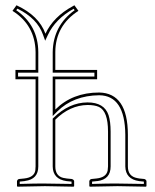

<svg xmlns="http://www.w3.org/2000/svg" viewBox="-20 -700 583 722"><path d="M345.2 -437V-401.9H188V-288.1Q252.4 -352.1 353 -352.1Q460.4 -350.1 460.9 -193.8V-74.2Q460.9 -36.6 496.1 -30.3Q500.5 -29.8 503.9 -28.8L522.9 -26.9Q529.8 -24.4 530.8 -19V0L528.8 2Q527.8 2 421.9 0L317.9 2L315.9 0V-19Q317.9 -25.9 324.2 -26.9L342.8 -28.8Q379.4 -32.7 384.8 -58.6Q385.7 -65.9 386.2 -74.2V-205.1Q386.2 -281.7 352.1 -297.9Q335.9 -305.2 309.1 -305.2Q242.7 -304.2 188 -250V-74.2Q188 -38.6 217.3 -31.2Q224.1 -29.8 231 -28.8L250 -26.9Q257.8 -24.4 258.8 -19V0L256.8 2Q255.9 2 148.9 0L45.9 2L43.9 0V-19Q45.9 -25.9 51.8 -26.9L70.8 -28.8Q107.9 -32.7 112.8 -58.6Q113.8 -65.9 113.8 -74.2V-401.9H38.1V-437H113.8V-503.9Q112.3 -605.5 26.9 -659.2L42 -680.2Q126.5 -641.1 150.9 -573.2Q180.7 -637.2 253.9 -676.8Q257.3 -678.7 259.8 -680.2L274.9 -659.2Q188.5 -603.5 188 -503.9V-437ZM335 -426.8H178.2V-503.9Q179.7 -603.5 260.7 -661.6L256.8 -667Q188 -628.4 160.2 -568.8L149.9 -546.9L141.6 -569.8Q120.1 -630.4 47.4 -666.5Q45.9 -667.5 45.4 -667.5L41 -661.6Q123.5 -604.5 124 -503.9V-426.8H47.9V-412.1H124V-74.2Q124 -25.9 74.2 -19.5Q72.8 -19.5 72.3 -19L54.2 -17.1V-8.3Q118.7 -10.3 148.9 -9.8Q183.6 -9.8 249 -8.3V-17.1L230 -19Q178.7 -26.4 178.2 -74.2V-253.9L181.2 -256.8Q239.7 -314.5 309.1 -314.9Q372.1 -314.9 388.2 -267.1Q396 -242.7 396 -205.1V-74.2Q396 -25.4 346.2 -19Q344.7 -19 344.2 -19L326.2 -17.1V-8.3Q390.6 -10.3 421.9 -9.8Q456.5 -9.8 521 -8.3V-17.1L502.9 -19Q452.1 -26.4 451.2 -74.2V-193.8Q449.7 -340.8 353 -341.8Q255.9 -340.8 195.3 -280.8L178.2 -263.7V-412.1H335Z"/></svg>

Font: Linux Biolinum Outline O
Style: Bold
Weight: 700
Designer: Philipp H. Poll
Foundry: Philipp H. Poll
Version: Version 0.9.2